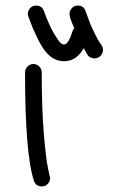

<svg xmlns="http://www.w3.org/2000/svg" viewBox="-20 -670 410 690"><path d="M80 -620Q80 -632 88.5 -641Q97 -650 110 -650Q131 -650 138 -630Q156 -580 173.5 -550.5Q191 -521 198 -515.5Q205 -510 210 -510Q226 -510 241 -559Q241 -561 247 -569Q246 -571 241 -582.5Q236 -594 233 -603Q230 -612 230 -620Q230 -632 238.5 -641Q247 -650 260 -650Q281 -650 288 -629Q294 -612 300 -596Q306 -580 311.5 -568.5Q317 -557 322 -546.5Q327 -536 331 -529Q335 -522 338 -517.5Q341 -513 343 -510L345 -507Q350 -501 350 -490Q350 -478 341 -469Q332 -460 320 -460Q315 -460 310.5 -461.5Q306 -463 303 -464.5Q300 -466 296.5 -470.5Q293 -475 292 -477Q291 -479 287 -486.5Q283 -494 281 -497Q255 -450 210 -450Q170 -450 141.5 -487.5Q113 -525 82 -610Q80 -616 80 -620ZM160 -30Q160 -18 151.5 -9Q143 0 130 0Q109 0 102 -20Q70 -116 70 -410Q70 -422 79 -431Q88 -440 100 -440Q112 -440 121 -431Q130 -422 130 -410Q130 -278 137.5 -189Q145 -100 152.5 -65.5Q160 -31 160 -30Z"/></svg>

Font: Pecita
Style: Book
Weight: 400
Width: 7
Version: Version 4.3